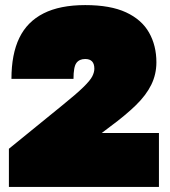

<svg xmlns="http://www.w3.org/2000/svg" viewBox="-20 -735 670 755"><path d="M15 0V-150L224 -320Q281 -366 308 -392.5Q335 -419 343 -435Q351 -451 351 -465Q351 -484 342 -493.5Q333 -503 315 -503Q292 -503 280.5 -487.5Q269 -472 269 -425H25Q25 -522 56 -586Q87 -650 151.5 -682.5Q216 -715 315 -715Q414 -715 475.5 -686.5Q537 -658 566 -607Q595 -556 595 -490Q595 -443 575 -402Q555 -361 514.5 -321.5Q474 -282 413 -237L380 -212H605V0Z"/></svg>

Font: Golos Text Black
Style: Regular
Weight: 900
Designer: A.Korolkova, Vitaly Kuzmin
Foundry: ParaType Ltd
Version: Version 2.004